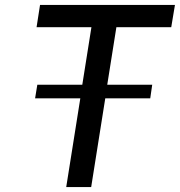

<svg xmlns="http://www.w3.org/2000/svg" viewBox="-20 -757 728 777"><path d="M451 -647 414 -414H596L588 -359H406L349 0H248L305 -359H122L131 -414H313L350 -647H128L142 -737H688L673 -647Z"/></svg>

Font: Exo Medium
Style: Italic
Weight: 500
Italic angle: -9°
Designer: Natanael Gama
Foundry: Natanael Gama
Version: Version 1.500; ttfautohint (v1.6)